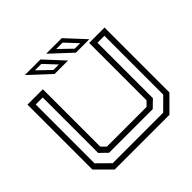

<svg xmlns="http://www.w3.org/2000/svg" viewBox="-205 -1049 1249 1249"><g transform="rotate(-45 419.5 -424.0)"><path d="M168 0 65 -103V-700H206.5V-172L237 -141.5H602L632.5 -172V-700H774V-103L671 0ZM187.5 -38.5H652L735.5 -121.5V-662.5H671.5V-152.5L620.5 -103H219L168 -152.5V-662.5H103.5V-121.5ZM650.5 -716H527L385 -848H528.5ZM590 -740 512 -823.5H453L539.5 -740ZM454.5 -716H331L189 -848H332.5ZM394 -740 316 -823.5H257L343.5 -740Z"/></g></svg>

Font: Tourney Expanded
Style: Regular
Weight: 400
Width: 7
Designer: Tyler Finck
Foundry: Etcetera Type Co
Version: Version 1.010; ttfautohint (v1.8.3)